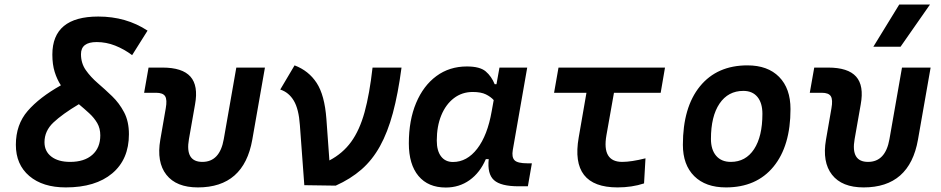

<svg xmlns="http://www.w3.org/2000/svg" viewBox="-20 -815 4142 845"><path d="M269.5 9.8Q168 9.8 108.9 -40.5Q49.8 -90.8 49.8 -177.7Q49.8 -266.6 101.8 -326.7Q153.8 -386.7 248 -439.5Q231 -465.3 220.7 -498.3Q210.4 -531.2 210.4 -574.7Q210.4 -742.2 412.6 -742.2Q535.2 -742.2 629.4 -680.2L561.5 -572.3Q526.4 -598.6 486.8 -614.3Q447.3 -629.9 405.3 -629.9Q336.4 -629.9 336.4 -576.7Q336.4 -536.6 357.7 -506.3Q378.9 -476.1 410.4 -449Q441.9 -421.9 473.4 -391.6Q504.9 -361.3 526.1 -321Q547.4 -280.8 547.4 -224.1Q547.4 -113.8 473.9 -52Q400.4 9.8 269.5 9.8ZM327.1 -356.4Q254.4 -313 215.1 -275.9Q175.8 -238.8 175.8 -189Q175.8 -148.9 206.1 -125.7Q236.3 -102.5 288.6 -102.5Q351.1 -102.5 386.2 -133.5Q421.4 -164.6 421.4 -219.2Q421.4 -250 408 -273.2Q394.5 -296.4 373 -316.2Q351.6 -335.9 327.1 -356.4Z M851.1 9.8Q755.9 9.8 712.2 -45.9Q668.5 -101.6 685.5 -200.2L709.5 -338.4Q716.3 -376 706.8 -391.4Q697.3 -406.7 667 -406.7H614.3L633.8 -517.6H694.8Q782.7 -517.6 818.1 -477.8Q853.5 -438 838.4 -355.5L811.5 -202.6Q793.9 -102.5 870.6 -102.5Q947.3 -102.5 964.8 -202.6L1020 -517.6H1146L1090.3 -200.2Q1053.2 9.8 851.1 9.8Z M1319.3 0 1299.8 -264.2Q1294.9 -335.4 1272.9 -372.1Q1251 -408.7 1213.4 -420.9L1276.4 -527.3Q1338.4 -503.9 1373.5 -450.2Q1408.7 -396.5 1416.5 -291.5L1429.7 -108.9Q1488.3 -139.6 1525.4 -190.7Q1562.5 -241.7 1584.5 -321.3Q1606.4 -400.9 1619.6 -517.6H1747.1Q1731.9 -402.3 1709 -317.4Q1686 -232.4 1652.3 -171.6Q1618.7 -110.8 1570.8 -69.1Q1522.9 -27.3 1457.5 2Z M2165 -444.3 2178.2 -517.6H2300.3L2236.8 -154.8Q2231.4 -123.5 2244.4 -109.9Q2257.3 -96.2 2301.8 -96.2H2320.8L2303.2 4.9H2262.7Q2184.1 4.9 2154.1 -22.2Q2124 -49.3 2130.9 -114.7H2118.2Q2092.3 -54.7 2046.6 -22.2Q2001 10.3 1941.9 10.3Q1864.3 10.3 1821.8 -40.5Q1779.3 -91.3 1779.3 -184.1Q1779.3 -285.6 1811.3 -361.8Q1843.3 -438 1900.6 -480.2Q1958 -522.5 2034.7 -522.5Q2092.3 -522.5 2117.7 -500.7Q2143.1 -479 2157.2 -444.3ZM2060.5 -410.2Q2013.2 -410.2 1977.5 -382.8Q1941.9 -355.5 1922.1 -307.4Q1902.3 -259.3 1902.3 -196.3Q1902.3 -151.4 1921.1 -126.7Q1939.9 -102.1 1973.6 -102.1Q2035.2 -102.1 2080.3 -160.6Q2125.5 -219.2 2144 -325.7L2152.8 -374.5Q2139.6 -389.2 2118.2 -399.7Q2096.7 -410.2 2060.5 -410.2Z M2697.8 9.8Q2488.3 9.8 2526.9 -210L2561 -406.7H2418.5L2438 -517.6H2906.7L2887.7 -406.7H2682.1L2648.9 -219.7Q2628.4 -102.5 2718.3 -102.5Q2758.3 -102.5 2820.8 -118.2L2814.5 -7.8Q2761.2 9.8 2697.8 9.8Z M3174.8 9.8Q3085.4 9.8 3035.4 -39.8Q2985.4 -89.4 2985.4 -177.7Q2985.4 -342.8 3060.5 -435.1Q3135.7 -527.3 3269.5 -527.3Q3358.9 -527.3 3408.9 -476.6Q3459 -425.8 3459 -335Q3459 -172.4 3384 -81.3Q3309.1 9.8 3174.8 9.8ZM3196.3 -102.5Q3261.7 -102.5 3298.6 -158.4Q3335.4 -214.4 3335.4 -314Q3335.4 -361.8 3313.5 -388.4Q3291.5 -415 3251.5 -415Q3184.6 -415 3146.7 -359.1Q3108.9 -303.2 3108.9 -203.6Q3108.9 -156.2 3131.8 -129.4Q3154.8 -102.5 3196.3 -102.5Z M3780.8 9.8Q3685.5 9.8 3641.8 -45.9Q3598.1 -101.6 3615.2 -200.2L3639.2 -338.4Q3646 -376 3636.5 -391.4Q3627 -406.7 3596.7 -406.7H3543.9L3563.5 -517.6H3624.5Q3712.4 -517.6 3747.8 -477.8Q3783.2 -438 3768.1 -355.5L3741.2 -202.6Q3723.6 -102.5 3800.3 -102.5Q3877 -102.5 3894.5 -202.6L3949.7 -517.6H4075.7L4020 -200.2Q3982.9 9.8 3780.8 9.8ZM3823.7 -609.4 3937.5 -794.9H4072.8L3943.4 -609.4Z"/></svg>

Font: Cascadia Mono NF SemiBold
Style: Italic
Weight: 600
Italic angle: -10°
Monospace: yes
Designer: Aaron Bell
Foundry: Saja Typeworks
Version: Version 2404.023; ttfautohint (v1.8.4)